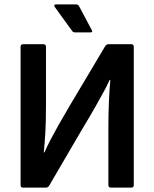

<svg xmlns="http://www.w3.org/2000/svg" viewBox="-20 -857 705 877"><path d="M85 0Q74 0 74 -12V-643Q74 -655 85 -655H178Q190 -655 190 -643V-375Q190 -297 187 -249.5Q184 -202 180 -161H183Q195 -188 210 -217Q225 -246 246 -283.5Q267 -321 299 -375L461 -647Q467 -655 475 -655H580Q591 -655 591 -643V-12Q591 0 580 0H487Q475 0 475 -12V-268Q475 -334 477.5 -392Q480 -450 484 -492H481Q469 -466 454 -438.5Q439 -411 416.5 -371Q394 -331 356 -268L204 -8Q198 0 190 0ZM323 -709Q314 -709 310 -715L231 -824Q227 -829 228.5 -833Q230 -837 236 -837H328Q336 -837 341 -829L399 -720Q405 -709 393 -709Z"/></svg>

Font: Sofia Sans
Style: Bold
Weight: 700
Designer: Botio Nikoltchev, Ani Petrova
Foundry: lettersoup
Version: Version 4.100; ttfautohint (v1.8.4.7-5d5b)